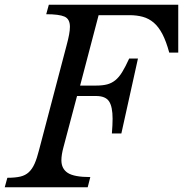

<svg xmlns="http://www.w3.org/2000/svg" viewBox="-46 -790 772 810"><path d="M-15 -40Q18 -40 39.5 -45Q61 -50 75.5 -63.5Q90 -77 100 -99.5Q110 -122 119 -158L235 -599Q242 -625 245.5 -644Q249 -663 249 -677Q249 -710 226 -720Q203 -730 149 -730L160 -770H706V-568H668Q655 -616 639 -646.5Q623 -677 602.5 -694.5Q582 -712 556.5 -719Q531 -726 500 -726H370L292 -429H360Q387 -429 406 -434Q425 -439 440.5 -451.5Q456 -464 469.5 -486Q483 -508 499 -543H536L466 -227H426Q429 -263 429 -289Q429 -340 414 -362.5Q399 -385 359 -385H279L222 -170Q213 -137 213 -114Q213 -78 240 -60.5Q267 -43 335 -43L324 0H-26Z"/></svg>

Font: SVN-Libre Baskerville
Style: Italic
Weight: 400
Italic angle: -14°
Designer: Pablo Impallari, Rodrigo Fuenzalida
Foundry: Pablo Impallari, Rodrigo Fuenzalida
Version: Version 1.000; ttfautohint (v1.8.4)